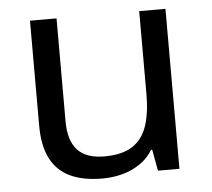

<svg xmlns="http://www.w3.org/2000/svg" viewBox="-44 -584 707 641"><g transform="rotate(-5 309.0 -263.0)"><path d="M533 -536V0H461L448 -71H444Q427 -43 400 -25Q373 -7 341 1.5Q309 10 274 10Q210 10 166.5 -10.5Q123 -31 101 -74Q79 -117 79 -185V-536H168V-191Q168 -127 197 -95Q226 -63 287 -63Q347 -63 381.5 -85.5Q416 -108 430.5 -151.5Q445 -195 445 -257V-536Z"/></g></svg>

Font: uguzrati15
Style: Book
Weight: 400
Designer: Jelle Bosma - Monotype Design Team, Universal Thirst
Foundry: Monotype Imaging Inc.
Version: Version 2.106